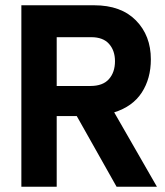

<svg xmlns="http://www.w3.org/2000/svg" viewBox="-20 -708 626 728"><path d="M61 0V-688H337Q439 -688 495.5 -630.5Q552 -573 552 -483Q552 -410 517.5 -357Q483 -304 413 -282L575 0H422L271 -268H195V0ZM195 -567V-382H323Q370 -382 393 -408Q416 -434 416 -476Q416 -516 393.5 -541.5Q371 -567 326 -567Z"/></svg>

Font: Techna Sans
Style: Regular
Weight: 400
Designer: Carl Enlund
Version: Version 1.003